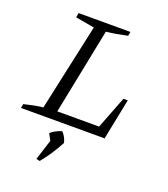

<svg xmlns="http://www.w3.org/2000/svg" viewBox="-134 -616 802 919"><g transform="rotate(20 267.0 -156.5)"><path d="M450 -209H472L430 0H4L8 -21Q34 -27 57.5 -32Q81 -37 104 -39L200 -481L104 -498L108 -521H372L368 -500Q335 -493 312 -489Q289 -485 261 -482L173 -44H386ZM157 204 190 100 172 67Q194 47 228 37Q248 58 255 87Q219 155 175 208Z"/></g></svg>

Font: Piazzolla SC Light
Style: Italic
Weight: 300
Italic angle: -11.3°
Designer: Juan Pablo del Peral
Foundry: Huerta Tipografica
Version: Version 1.330